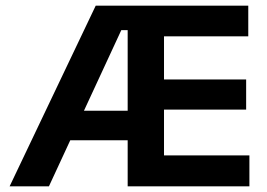

<svg xmlns="http://www.w3.org/2000/svg" viewBox="-20 -659 945 679"><path d="M14 0 318.5 -639H455L454.5 -552.5H409L153 0ZM172.5 -163V-267.5H461.5V-163ZM469.5 0V-109.5H862V0ZM431.5 0V-639H560V0ZM506.5 -271.5V-378H850.5V-271.5ZM469.5 -530.5V-639H858V-530.5Z"/></svg>

Font: Anek Tamil Medium SemiBold
Style: Regular
Weight: 600
Version: Version 1.003